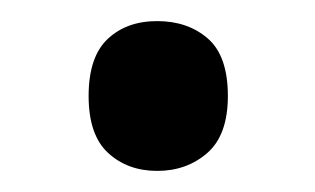

<svg xmlns="http://www.w3.org/2000/svg" viewBox="-20 -443 299 182"><path d="M64 -352Q64 -389 82 -406Q100 -423 129 -423Q158 -423 177 -406.5Q196 -390 196 -352Q196 -315 176.5 -298Q157 -281 129 -281Q101 -281 82.5 -298Q64 -315 64 -352Z"/></svg>

Font: Noto Sans Kannada SemiCondensed Medium
Style: Regular
Weight: 500
Width: 4
Designer: Jelle Bosma - Monotype Design Team
Foundry: Monotype Imaging Inc.
Version: Version 2.005; ttfautohint (v1.8.4.7-5d5b)